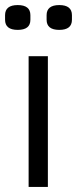

<svg xmlns="http://www.w3.org/2000/svg" viewBox="-37 -738 304 758"><path d="M76 0V-516H152V0ZM33 -620Q-17 -620 -17 -660V-678Q-17 -718 33 -718Q83 -718 83 -678V-660Q83 -620 33 -620ZM197 -620Q147 -620 147 -660V-678Q147 -718 197 -718Q247 -718 247 -678V-660Q247 -620 197 -620Z"/></svg>

Font: IBM Plex Sans Condensed
Style: Regular
Weight: 400
Width: 3
Designer: Mike Abbink, Paul van der Laan, Pieter van Rosmalen
Foundry: Bold Monday
Version: Version 1.1